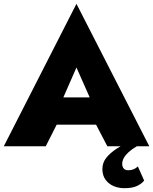

<svg xmlns="http://www.w3.org/2000/svg" viewBox="-23 -767 803 1007"><path d="M195 -113H565L560 -256H201ZM378 -413 471 -203 460 -153 540 0H760L378 -747L-3 0H217L298 -160L286 -203ZM700 106Q690 116 677 121Q664 126 650 126Q634 126 626 117Q618 108 618 92Q618 77 626.5 61.5Q635 46 652 30.5Q669 15 695 0L654 -25Q619 -7 587 14Q555 35 534.5 60.5Q514 86 514 120Q514 153 530.5 175.5Q547 198 573 209Q599 220 629 220Q673 220 697.5 207.5Q722 195 733 180Z"/></svg>

Font: Jost ExtraBold
Style: Regular
Weight: 800
Version: Version 3.710